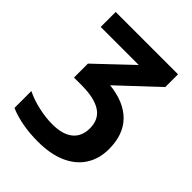

<svg xmlns="http://www.w3.org/2000/svg" viewBox="-207 -619 955 955"><g transform="rotate(45 270.0 -142.0)"><path d="M128.4 -227.5 312 -401.4H44.4V-506.8H482.9V-417L282.7 -229.5Q390.1 -217.8 446.8 -160.2Q503.4 -102.5 503.4 -1Q503.4 67.4 470.9 117.9Q438.5 168.5 376.5 195.8Q314.5 223.1 226.6 223.1Q112.8 223.1 25.9 187V67.9Q67.4 88.4 118.9 99.9Q170.4 111.3 216.3 111.3Q288.1 111.3 325.7 80.8Q363.3 50.3 363.3 -7.3Q363.3 -69.8 317.4 -99.6Q271.5 -129.4 181.6 -129.4H128.4Z"/></g></svg>

Font: Bpm'online Open Sans
Style: Bold
Weight: 700
Foundry: Ascender Corporation
Version: Version 1.10